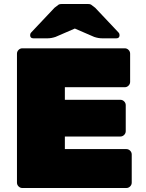

<svg xmlns="http://www.w3.org/2000/svg" viewBox="-20 -942 730 962"><path d="M305 -195H613Q624 -195 632 -187Q640 -179 640 -168V-27Q640 -16 632 -8Q624 0 613 0H92Q81 0 73 -8Q65 -16 65 -27V-673Q65 -684 73 -692Q81 -700 92 -700H605Q616 -700 624 -692Q632 -684 632 -673V-532Q632 -521 624 -513Q616 -505 605 -505H305V-442H583Q594 -442 602 -434Q610 -426 610 -415V-285Q610 -274 602 -266Q594 -258 583 -258H305ZM290 -922H420Q431 -922 436 -919Q441 -916 457 -903L574 -779Q579 -774 579 -766Q579 -750 563 -750H492Q473 -750 452 -757L355 -799L258 -757Q237 -750 218 -750H147Q131 -750 131 -766Q131 -774 136 -779L253 -903Q269 -916 274 -919Q279 -922 290 -922Z"/></svg>

Font: Rubik One
Style: Regular
Weight: 400
Designer: Hubert and Fischer with Elvire Volk Leonovitch
Foundry: Hubert and Fischer with Elvire Volk Leonovitch
Version: Version 1.001